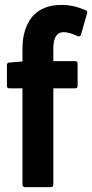

<svg xmlns="http://www.w3.org/2000/svg" viewBox="-20 -750 376 784"><path d="M310.5 -607.9Q309.1 -604 305.4 -602.1Q301.8 -600.1 297.4 -602.1Q262.7 -618.7 239.7 -618.7Q197.8 -618.7 197.8 -551.3V-500.5H287.6Q291.5 -500.5 294.2 -497.8Q296.9 -495.1 296.9 -491.2V-398.4Q296.9 -394.5 294.2 -391.8Q291.5 -389.2 287.6 -389.2H197.8V4.9Q197.8 8.8 195.1 11.5Q192.4 14.2 188.5 14.2H81.5Q77.6 14.2 74.7 11.5Q71.8 8.8 71.8 4.9V-389.2H18.1Q14.2 -389.2 11.2 -391.8Q8.3 -394.5 8.3 -398.4V-485.4Q8.3 -489.3 11 -491.9Q13.7 -494.6 17.6 -494.6L71.8 -499V-551.3Q71.8 -631.3 110.4 -680.2Q151.4 -730 231.9 -730Q244.1 -730 255.6 -728.8Q267.1 -727.5 278.8 -725.1Q290.5 -722.7 303 -718.3Q315.4 -713.9 330.6 -708Q333.5 -707 335.2 -703.9Q336.9 -700.7 335.9 -696.8Z"/></svg>

Font: Pyidaungsu ZawDecode
Style: Bold
Weight: 700
Designer: Sun Tun
Foundry: Your Own Font Foundry
Version: Version 2.50